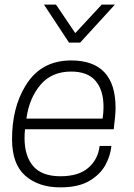

<svg xmlns="http://www.w3.org/2000/svg" viewBox="-20 -800 579 829"><path d="M240 9Q147 9 89.5 -41Q32 -91 32 -199Q32 -334 89 -428Q155 -539 287 -539Q479 -539 479 -334Q479 -305 471 -242H88Q86 -222 86 -204Q86 -126 123.5 -82.5Q161 -39 241 -39Q320 -39 362 -76Q404 -113 410 -170H461Q457 -127 434.5 -86.5Q412 -46 365 -18.5Q318 9 240 9ZM423 -288Q427 -315 427 -338Q427 -410 393 -450.5Q359 -491 287 -491Q203 -491 154.5 -433.5Q106 -376 94 -288ZM326 -616H278L170 -780H222L305 -657L419 -780H476Z"/></svg>

Font: Tanohe Sans Light
Style: Italic
Weight: 300
Designer: Village Type and Design LLC & Cristiano Sobral
Foundry: Cooper Hewitt Smithsonian Design Museum
Version: Version 1.00;September 29, 2021;FontCreator 13.0.0.2655 64-b